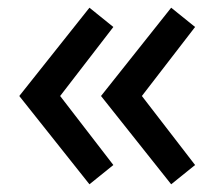

<svg xmlns="http://www.w3.org/2000/svg" viewBox="-20 -564 566 498"><path d="M30 -315 212 -544 274 -494 136 -315 274 -136 212 -86ZM242 -315 424 -544 486 -494 348 -315 486 -136 424 -86Z"/></svg>

Font: Oxanium Medium
Style: Regular
Weight: 500
Designer: Severin Meyer
Version: Version 1.001